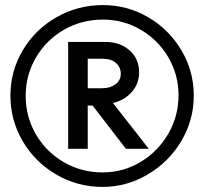

<svg xmlns="http://www.w3.org/2000/svg" viewBox="-20 -733 802 755"><path d="M21 -357Q21 -260 69.5 -177.5Q118 -95 201.5 -46.5Q285 2 383 2Q478 2 561 -47Q644 -96 693 -178.5Q742 -261 742 -357Q742 -453 693.5 -535Q645 -617 563 -665Q481 -713 385 -713Q286 -713 202.5 -665.5Q119 -618 70 -536Q21 -454 21 -357ZM81 -356Q81 -438 121.5 -507Q162 -576 231.5 -616Q301 -656 385 -656Q465 -656 533.5 -616Q602 -576 642 -507.5Q682 -439 682 -358Q682 -277 642 -207.5Q602 -138 533.5 -96.5Q465 -55 383 -55Q300 -55 230.5 -95.5Q161 -136 121 -205Q81 -274 81 -356ZM248 -148H325V-318H344L475 -148H565L424 -328Q468 -338 497.5 -370.5Q527 -403 527 -449Q527 -502 489.5 -535Q452 -568 395 -568H248ZM325 -502H383Q418 -502 436.5 -485Q455 -468 455 -443Q455 -417 434 -401.5Q413 -386 382 -386H325Z"/></svg>

Font: Geom
Style: Regular
Weight: 400
Version: Version 1.102